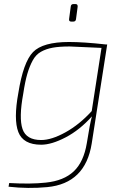

<svg xmlns="http://www.w3.org/2000/svg" viewBox="-20 -698 609 942"><path d="M339 -592H330Q317 -592 319 -605L327 -665Q328 -678 340 -678H351Q362 -678 361 -665L353 -605Q352 -592 339 -592ZM506 -480 430 6Q399 202 212 220Q119 229 22 218L25 200Q131 206 204 198Q293 189 342 142.5Q391 96 406 4Q421 -92 431 -127Q371 -60 302 -24Q233 12 182 12Q94 12 70 -50Q46 -112 70 -242Q94 -393 142 -442.5Q190 -492 319 -492Q390 -492 498 -480ZM430 -153 478 -463Q324 -470 322 -470Q271 -470 238.5 -464Q206 -458 181 -444Q156 -430 140.5 -401.5Q125 -373 114 -335.5Q103 -298 94 -238Q72 -119 90.5 -65Q109 -11 182 -11Q233 -11 301.5 -49Q370 -87 430 -153Z"/></svg>

Font: Exo 2.0 Thin
Style: Italic
Weight: 250
Italic angle: -8°
Designer: Natanael Gama
Version: Version 1.001;PS 001.001;hotconv 1.0.70;makeotf.lib2.5.58329